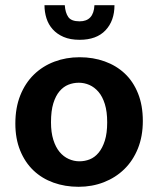

<svg xmlns="http://www.w3.org/2000/svg" viewBox="-20 -707 608 738"><path d="M529 -242Q529 -183 510 -136Q491 -89 457.5 -56.5Q424 -24 379 -6.5Q334 11 282 11Q230 11 185.5 -5Q141 -21 108.5 -52Q76 -83 57.5 -128.5Q39 -174 39 -232Q39 -293 58 -340.5Q77 -388 110.5 -420.5Q144 -453 189 -470Q234 -487 286 -487Q338 -487 382.5 -471Q427 -455 459.5 -424.5Q492 -394 510.5 -348Q529 -302 529 -242ZM392 -237Q392 -278 383 -307Q374 -336 358.5 -354Q343 -372 323.5 -380.5Q304 -389 283 -389Q262 -389 243 -381.5Q224 -374 209 -356.5Q194 -339 185 -310Q176 -281 176 -237Q176 -198 185 -169.5Q194 -141 209 -123Q224 -105 244 -96Q264 -87 285 -87Q306 -87 325 -94.5Q344 -102 359 -120Q374 -138 383 -166.5Q392 -195 392 -237ZM229 -687Q231 -658 242.5 -641.5Q254 -625 286 -625Q340 -625 343 -687H420Q420 -627 385.5 -590.5Q351 -554 286 -554Q250 -554 224.5 -565Q199 -576 182.5 -594.5Q166 -613 158.5 -637Q151 -661 151 -687Z"/></svg>

Font: Mukta
Style: Bold
Weight: 700
Designer: Girish Dalvi and Yashodeep Gholap
Foundry: Ek Type
Version: Version 2.538;PS 1.002;hotconv 16.6.51;makeotf.lib2.5.65220;